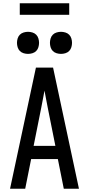

<svg xmlns="http://www.w3.org/2000/svg" viewBox="-20 -1145 540 1165"><path d="M41 0 198 -735H302L459 0H367L331 -180H169L133 0ZM316 -260 270 -490Q265 -516 260 -542Q255 -568 250 -595Q245 -568 240 -542Q235 -516 230 -490L184 -260ZM350 -818Q337 -818 323.5 -822Q310 -826 300.5 -835.5Q291 -845 287 -858.5Q283 -872 283 -885Q283 -898 287 -911.5Q291 -925 300.5 -934.5Q310 -944 323.5 -948Q337 -952 350 -952Q363 -952 376.5 -948Q390 -944 399.5 -934.5Q409 -925 413 -911.5Q417 -898 417 -885Q417 -872 413 -858.5Q409 -845 399.5 -835.5Q390 -826 376.5 -822Q363 -818 350 -818ZM150 -818Q137 -818 123.5 -822Q110 -826 100.5 -835.5Q91 -845 87 -858.5Q83 -872 83 -885Q83 -898 87 -911.5Q91 -925 100.5 -934.5Q110 -944 123.5 -948Q137 -952 150 -952Q163 -952 176.5 -948Q190 -944 199.5 -934.5Q209 -925 213 -911.5Q217 -898 217 -885Q217 -872 213 -858.5Q209 -845 199.5 -835.5Q190 -826 176.5 -822Q163 -818 150 -818ZM100 -1055V-1125H400V-1055Z"/></svg>

Font: Iosevka Fixed Medium
Style: Regular
Weight: 500
Monospace: yes
Designer: Belleve Invis
Foundry: Belleve Invis
Version: Version 32.3.0